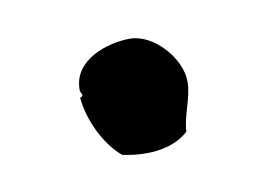

<svg xmlns="http://www.w3.org/2000/svg" viewBox="-33 -458 301 214"><g transform="rotate(-10 118.0 -350.5)"><path d="M178 -357C178 -383 150 -415 123 -415C97 -415 58 -402 58 -369C58 -364 60 -365 60 -362C60 -361 58 -360 57 -360C59 -335 73 -305 92 -289C101 -287 110 -286 119 -286C136 -286 154 -290 167 -302C168 -321 178 -338 178 -357Z"/></g></svg>

Font: Margarine
Style: Regular
Weight: 400
Designer: Astigmatic (AOETI)
Foundry: Astigmatic (AOETI)
Version: Version 1.000